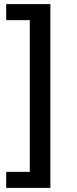

<svg xmlns="http://www.w3.org/2000/svg" viewBox="-20 -732 374 934"><path d="M225 182H10V104H125V-634H10V-712H225Z"/></svg>

Font: Muli SemiBold
Style: Regular
Weight: 600
Designer: Vernon Adams
Foundry: Vernon Adams
Version: Version 2.000